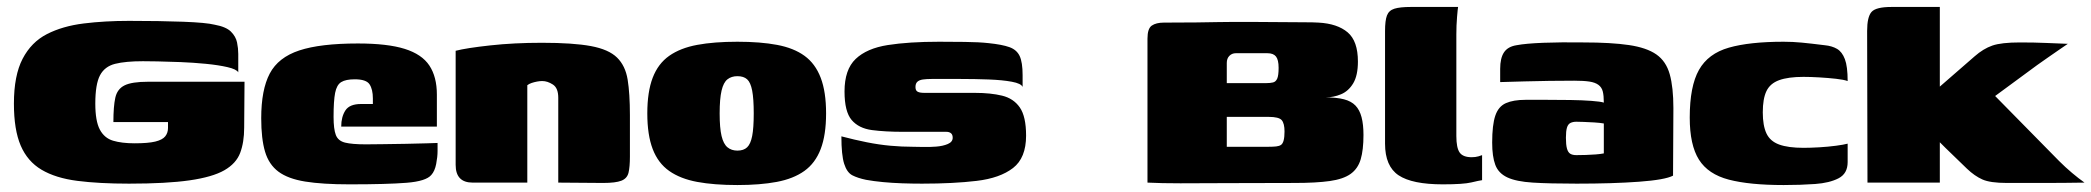

<svg xmlns="http://www.w3.org/2000/svg" viewBox="-20 -525 6013 552"><path d="M351 3Q265 3 202.5 -5Q140 -13 99.5 -37Q59 -61 39.5 -106.5Q20 -152 20 -227Q20 -308 45 -356Q70 -404 115 -427Q160 -450 220.5 -457.5Q281 -465 351 -465Q440 -465 506.5 -462.5Q573 -460 597 -454Q630 -448 644 -434Q658 -420 661.5 -403Q665 -386 665 -370V-317Q660 -326 634 -332Q608 -338 572 -341.5Q536 -345 499 -346.5Q462 -348 432.5 -348.5Q403 -349 391 -349Q341 -349 311 -341.5Q281 -334 267.5 -308.5Q254 -283 254 -227Q254 -177 267 -152.5Q280 -128 305 -120.5Q330 -113 367 -113Q406 -113 426.5 -118Q447 -123 455 -133Q463 -143 463 -157Q463 -162 463 -166Q463 -170 463 -174H306Q306 -219 311.5 -244Q317 -269 338 -279.5Q359 -290 406 -290H683L682 -158Q682 -116 670.5 -85.5Q659 -55 625 -35.5Q591 -16 525 -6.5Q459 3 351 3Z M985 5Q907 5 857.5 -3Q808 -11 780.5 -31.5Q753 -52 742 -89Q731 -126 731 -185Q731 -267 755.5 -313.5Q780 -360 840.5 -380Q901 -400 1009 -400Q1094 -400 1143.5 -384.5Q1193 -369 1214.5 -336.5Q1236 -304 1236 -253V-161H961Q961 -189 973 -207.5Q985 -226 1018 -226H1052V-242Q1052 -268 1042.5 -282.5Q1033 -297 1000 -297Q974 -297 961 -289Q948 -281 943.5 -258Q939 -235 939 -189Q939 -154 945.5 -137Q952 -120 972 -115Q992 -110 1032 -110Q1048 -110 1080 -110.5Q1112 -111 1147 -111.5Q1182 -112 1208 -113Q1234 -114 1238 -114V-91Q1238 -74 1234 -53.5Q1230 -33 1220 -22Q1205 -4 1149 0.5Q1093 5 985 5Z M1339 0Q1290 0 1290 -51V-379Q1321 -387 1389.5 -394.5Q1458 -402 1538 -402Q1628 -402 1679 -392.5Q1730 -383 1754 -359.5Q1778 -336 1784.5 -296Q1791 -256 1791 -194V-75Q1791 -45 1787 -28.5Q1783 -12 1766.5 -5.5Q1750 1 1714 1L1585 0V-244Q1585 -272 1569.5 -282Q1554 -292 1539 -292Q1532 -292 1524 -290.5Q1516 -289 1508.5 -286.5Q1501 -284 1496 -280V0Z M2100 7Q2033 7 1984.5 -2Q1936 -11 1904 -33.5Q1872 -56 1856.5 -96.5Q1841 -137 1841 -199Q1841 -261 1856.5 -301.5Q1872 -342 1904 -364.5Q1936 -387 1984.5 -396Q2033 -405 2100 -405Q2166 -405 2214 -396Q2262 -387 2293 -364.5Q2324 -342 2339.5 -301.5Q2355 -261 2355 -199Q2355 -137 2339.5 -96.5Q2324 -56 2292.5 -33.5Q2261 -11 2213 -2Q2165 7 2100 7ZM2100 -92Q2118 -92 2128 -101.5Q2138 -111 2142.5 -134Q2147 -157 2147 -199Q2147 -241 2142.5 -264.5Q2138 -288 2128 -297Q2118 -306 2100 -306Q2083 -306 2071.5 -297Q2060 -288 2054.5 -264.5Q2049 -241 2049 -199Q2049 -157 2054.5 -134Q2060 -111 2071.5 -101.5Q2083 -92 2100 -92Z M2631 3Q2602 3 2573.5 2Q2545 1 2518.5 -1.5Q2492 -4 2470 -8Q2446 -13 2430.5 -21Q2415 -29 2407 -54Q2399 -79 2399 -133Q2437 -123 2472 -116Q2507 -109 2540 -106Q2573 -103 2605 -103Q2615 -103 2633.5 -102.5Q2652 -102 2671.5 -103.5Q2691 -105 2705 -111Q2719 -117 2719 -129Q2719 -138 2714 -142Q2709 -146 2701 -146H2577Q2525 -146 2487 -151Q2449 -156 2428.5 -180Q2408 -204 2408 -262Q2408 -325 2440 -355.5Q2472 -386 2532.5 -395.5Q2593 -405 2680 -405Q2712 -405 2753.5 -404.5Q2795 -404 2822 -401Q2861 -397 2882 -389.5Q2903 -382 2911.5 -364Q2920 -346 2920 -309V-275Q2916 -285 2889 -290Q2862 -295 2822.5 -296.5Q2783 -298 2739.5 -298Q2696 -298 2659 -298Q2644 -298 2633.5 -296.5Q2623 -295 2617.5 -290Q2612 -285 2612 -275Q2612 -267 2615.5 -263.5Q2619 -260 2625 -259Q2631 -258 2638 -258H2783Q2828 -258 2861 -250Q2894 -242 2912 -216Q2930 -190 2930 -135Q2930 -71 2892.5 -42Q2855 -13 2788 -5Q2721 3 2631 3Z M3702 1Q3590 1 3509.5 1.5Q3429 2 3373.5 2Q3318 2 3279 0V-414Q3279 -443 3291.5 -451.5Q3304 -460 3326 -460Q3383 -460 3420 -460.5Q3457 -461 3482 -461.5Q3507 -462 3528 -462Q3549 -462 3576 -462Q3607 -462 3647.5 -461.5Q3688 -461 3723 -461Q3758 -461 3771 -460Q3825 -457 3854.5 -432Q3884 -407 3884 -348Q3884 -308 3870.5 -285.5Q3857 -263 3835.5 -254Q3814 -245 3791 -245Q3823 -245 3844 -239.5Q3865 -234 3877 -221.5Q3889 -209 3894.5 -188Q3900 -167 3900 -137Q3900 -94 3892 -67Q3884 -40 3863 -25Q3842 -10 3803 -4.5Q3764 1 3702 1ZM3626 -103Q3640 -103 3649 -104Q3658 -105 3663 -108.5Q3668 -112 3670.5 -121.5Q3673 -131 3673 -147Q3673 -170 3665 -179.5Q3657 -189 3627 -189H3499Q3477 -189 3471.5 -213.5Q3466 -238 3466 -286H3620Q3632 -286 3640 -288Q3648 -290 3652 -299Q3656 -308 3656 -330Q3656 -353 3648.5 -362.5Q3641 -372 3624 -372Q3616 -372 3605 -372Q3594 -372 3583 -372Q3571 -372 3558.5 -372Q3546 -372 3533 -372Q3522 -372 3514.5 -364.5Q3507 -357 3507 -344V-103Q3528 -103 3536.5 -103Q3545 -103 3551.5 -103Q3558 -103 3573.5 -103Q3589 -103 3626 -103Z M4128 5Q4040 5 4001 -21Q3962 -47 3962 -112V-436Q3962 -466 3967.5 -480.5Q3973 -495 3989 -500Q4005 -505 4036 -505H4172Q4171 -500 4169 -476Q4167 -452 4167 -426V-134Q4167 -100 4176.5 -86.5Q4186 -73 4211 -73Q4222 -73 4230.5 -75.5Q4239 -78 4241 -79V-7Q4233 -6 4210 -0.5Q4187 5 4128 5Z M4513 3Q4435 3 4387 0Q4339 -3 4313.5 -15Q4288 -27 4279 -51Q4270 -75 4270 -115Q4270 -166 4279 -192.5Q4288 -219 4309.5 -228.5Q4331 -238 4366 -238Q4392 -238 4426.5 -238Q4461 -238 4495 -237.5Q4529 -237 4555.5 -235Q4582 -233 4591 -230Q4591 -250 4588 -262Q4585 -274 4575.5 -281Q4566 -288 4549.5 -290.5Q4533 -293 4506 -293Q4471 -293 4435 -292.5Q4399 -292 4363.5 -291Q4328 -290 4293 -289V-327Q4293 -358 4304 -374.5Q4315 -391 4340 -395Q4366 -400 4417.5 -402Q4469 -404 4532 -403Q4612 -403 4663 -395.5Q4714 -388 4742 -368.5Q4770 -349 4780.5 -311.5Q4791 -274 4791 -214L4790 -20Q4767 -8 4692 -2.5Q4617 3 4513 3ZM4512 -79Q4525 -79 4539.5 -79.5Q4554 -80 4567.5 -81Q4581 -82 4591 -84V-170Q4580 -172 4563.5 -173Q4547 -174 4532.5 -174.5Q4518 -175 4512 -175Q4502 -175 4495 -171.5Q4488 -168 4485 -158Q4482 -148 4482 -129Q4482 -109 4485 -98Q4488 -87 4494.5 -83Q4501 -79 4512 -79Z M5108 7Q5010 7 4950.5 -8.5Q4891 -24 4864.5 -66Q4838 -108 4838 -187Q4838 -277 4864.5 -324Q4891 -371 4950.5 -388Q5010 -405 5108 -405Q5134 -405 5160 -402.5Q5186 -400 5226 -395Q5247 -393 5261.5 -384.5Q5276 -376 5284 -355Q5292 -334 5292 -292Q5281 -296 5258.5 -298.5Q5236 -301 5210.5 -302.5Q5185 -304 5165 -304Q5121 -304 5095 -294.5Q5069 -285 5058.5 -263Q5048 -241 5048 -202Q5048 -164 5058.5 -141.5Q5069 -119 5095 -109.5Q5121 -100 5165 -100Q5185 -100 5210.5 -101.5Q5236 -103 5258.5 -106Q5281 -109 5292 -112V-59Q5292 -26 5266 -12.5Q5240 1 5198.5 4Q5157 7 5108 7Z M5349 0 5348 -436Q5348 -476 5360.5 -490.5Q5373 -505 5418 -505H5557V-276L5657 -363Q5682 -385 5708 -394Q5734 -403 5788 -403Q5829 -403 5863 -401.5Q5897 -400 5925 -399Q5919 -395 5903 -384Q5887 -373 5869 -360.5Q5851 -348 5837 -338L5716 -249L5900 -62Q5918 -44 5937 -28Q5956 -12 5973 0Q5913 1 5854.5 1Q5796 1 5750 1Q5702 1 5679.5 -9Q5657 -19 5635 -40L5573 -100L5557 -116V0Z"/></svg>

Font: Genos Black
Style: Regular
Weight: 900
Designer: Robert E. Leuschke
Foundry: Robert E. Leuschke
Version: Version 1.010